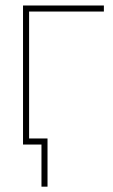

<svg xmlns="http://www.w3.org/2000/svg" viewBox="-20 -536 420 712"><path d="M365.2 -515.6V-493.2H87.9V0H65.4V-515.6ZM133.8 156.2V0H81.1V-22.5H156.2V156.2Z"/></svg>

Font: Inter Display Thin
Style: Regular
Weight: 100
Designer: Rasmus Andersson
Foundry: rsms
Version: Version 4.000;git-a52131595